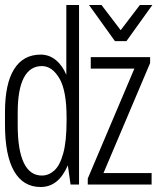

<svg xmlns="http://www.w3.org/2000/svg" viewBox="-20 -740 640 770"><path d="M143 10Q73 10 36.5 -53.5Q0 -117 0 -240V-291Q0 -404 36.5 -462.5Q73 -521 143 -521Q177 -521 203.5 -499.5Q230 -478 246 -440V-720H297V0H263L252 -77Q233 -33 206 -11.5Q179 10 143 10ZM148 -36Q175 -36 197.5 -56Q220 -76 233.5 -124.5Q247 -173 247 -257V-269Q247 -377 218 -426Q189 -475 148 -475Q100 -475 75.5 -428Q51 -381 51 -289V-238Q51 -138 75.5 -87Q100 -36 148 -36ZM332 0V-24L519 -465H344V-511H582V-487L395 -46H588V0ZM441 -575 337 -720H387L464 -619L541 -720H591L487 -575Z"/></svg>

Font: Chivo Mono Medium Thin
Style: Regular
Weight: 250
Monospace: yes
Version: Version 1.008